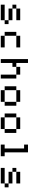

<svg xmlns="http://www.w3.org/2000/svg" viewBox="2080 -2820 740 4940"><g transform="rotate(90 2450.0 -350.0)"><path d="M500 -500H200V-400H500ZM100 0H500V-100H100ZM100 -300H200V-400H100ZM200 -200H500V-300H200ZM500 -100H600V-200H500Z M1200 -500H900V-400H1200ZM800 -100H900V-400H800ZM900 0H1200V-100H900Z M1600 -700H1500V0H1600V-300H1700V-400H1600ZM1700 -400H1900V-500H1700ZM1900 0H2000V-400H1900Z M2600 -500H2300V-400H2600ZM2200 -100H2300V-400H2200ZM2300 0H2600V-100H2300ZM2600 -100H2700V-400H2600Z M3300 -500H3000V-400H3300ZM2900 -100H3000V-400H2900ZM3000 0H3300V-100H3000ZM3300 -100H3400V-400H3300Z M4000 -100H3900V-700H3700V-600H3800V-100H3700V0H4000Z M4700 -500H4400V-400H4700ZM4300 0H4700V-100H4300ZM4300 -300H4400V-400H4300ZM4400 -200H4700V-300H4400ZM4700 -100H4800V-200H4700Z"/></g></svg>

Font: FT88
Style: Regular
Weight: 400
Designer: Ange Degheest & Mandy Elbé
Foundry: Velvetyne Type Foundry
Version: Version 1.000;FEAKit 1.0